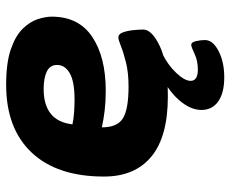

<svg xmlns="http://www.w3.org/2000/svg" viewBox="-84 -488 767 640"><g transform="rotate(-90 300.0 -167.5)"><path d="M299 8Q165 8 98.5 -47Q32 -102 32 -205Q32 -361 112 -446Q192 -531 338 -531Q411 -531 456 -515.5Q501 -500 524.5 -476Q548 -452 556.5 -426Q565 -400 565 -379Q565 -289 497.5 -244Q430 -199 318 -199Q283 -199 253 -202.5Q223 -206 196 -212Q196 -160 226.5 -141.5Q257 -123 332 -123Q378 -123 412 -131.5Q446 -140 467 -148.5Q488 -157 496 -157Q507 -157 512.5 -142Q518 -127 520 -107.5Q522 -88 522 -74Q522 -45 466 -18.5Q410 8 299 8ZM289 -303Q349 -303 376.5 -319Q404 -335 404 -361Q404 -385 382 -395.5Q360 -406 324 -406Q217 -406 206 -310Q224 -306 246.5 -304.5Q269 -303 289 -303ZM363 196Q311 196 282.5 176Q254 156 254 120Q254 82 288.5 43.5Q323 5 377 -17L441 -10Q404 8 377.5 36Q351 64 351 84Q351 108 389 108Q418 108 441 97Q464 86 471 86Q480 86 483.5 102Q487 118 487 132Q487 158 450.5 177Q414 196 363 196Z"/></g></svg>

Font: Asap Semi Expanded Semi Expanded ExtraBold
Style: Italic
Weight: 800
Width: 6
Italic angle: -6°
Designer: Pablo Cosgaya
Foundry: Omnibus-Type
Version: Version 3.001; ttfautohint (v1.8.4.7-5d5b)